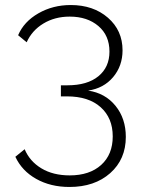

<svg xmlns="http://www.w3.org/2000/svg" viewBox="-20 -596 569 763"><path d="M330 -236Q398 -226 439 -175.5Q480 -125 480 -52Q480 37 418 92Q356 147 256 147Q181 147 124 115Q67 83 41 27L78 -3Q98 45 144.5 73Q191 101 257 101Q336 101 382 59.5Q428 18 428 -54Q428 -127 380 -170Q332 -213 246 -213H222V-257H248Q327 -257 371 -293Q415 -329 415 -391Q415 -455 371 -492.5Q327 -530 257 -530Q198 -530 152.5 -502.5Q107 -475 86 -428L52 -456Q75 -510 132.5 -543Q190 -576 261 -576Q351 -576 409 -525.5Q467 -475 467 -396Q467 -334 429.5 -289.5Q392 -245 330 -236Z"/></svg>

Font: Raleway
Style: Light
Weight: 300
Designer: Matt McInerney, Pablo Impallari, Rodrigo Fuenzalida
Foundry: Matt McInerney, Pablo Impallari, Rodrigo Fuenzalida
Version: Version 3.000